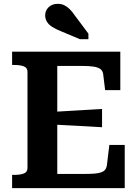

<svg xmlns="http://www.w3.org/2000/svg" viewBox="-20 -979 724 999"><path d="M629 -225V0H43V-69H54Q84 -69 103.5 -76Q123 -83 123 -105V-605Q123 -627 103.5 -634Q84 -641 54 -641H43V-710H606V-510H527L517 -592Q515 -610 502.5 -619.5Q490 -629 466 -632.5Q442 -636 406 -636H278V-74H417Q447 -74 469 -75.5Q491 -77 505.5 -82Q520 -87 527 -96Q534 -105 536 -118L549 -225ZM255 -397Q298 -400 341 -402Q384 -404 426.5 -407Q469 -410 511 -412V-317Q469 -320 426.5 -322Q384 -324 341 -326.5Q298 -329 255 -331ZM369 -899Q357 -917 343.5 -930.5Q330 -944 315 -951.5Q300 -959 280 -959Q251 -959 233 -941.5Q215 -924 215 -899Q215 -881 224.5 -865.5Q234 -850 252.5 -838.5Q271 -827 296 -817L396 -775H440V-804Z"/></svg>

Font: Roboto Serif 20pt SemiBold
Style: Regular
Weight: 600
Version: Version 1.008